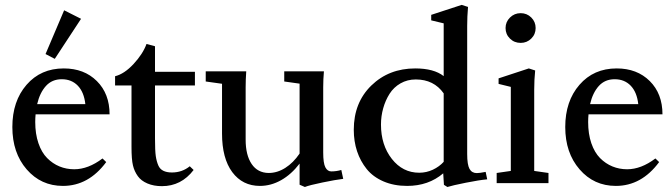

<svg xmlns="http://www.w3.org/2000/svg" viewBox="-20 -746 2724 782"><path d="M203.1 -506.3 165.5 -525.9 241.2 -704.1 310.1 -669.4ZM236.3 11.2Q147 11.2 88.6 -56.2Q30.3 -123.5 30.3 -228.5Q30.3 -334 88.1 -400.6Q146 -467.3 239.7 -467.3Q322.8 -467.3 374.5 -415.8Q426.3 -364.3 426.3 -280.3H125Q123.5 -264.6 123.5 -249Q123.5 -200.7 136.5 -162.8Q149.4 -125 171.9 -102.3Q194.3 -79.6 222.4 -68.1Q250.5 -56.6 282.2 -56.6Q339.4 -56.6 397.5 -100.6L412.6 -85.9Q340.8 11.2 236.3 11.2ZM231.4 -423.3Q191.9 -423.3 167 -395.8Q142.1 -368.2 131.3 -321.8H327.6Q322.3 -370.6 296.9 -397Q271.5 -423.3 231.4 -423.3Z M639.6 12.2Q606 12.2 580.3 1.2Q554.7 -9.8 541.5 -28.3Q527.3 -47.9 521.5 -72.3Q515.6 -96.7 515.6 -147.5V-397.9H448.7V-435.5Q486.3 -444.8 524.2 -485.6Q562 -526.4 576.7 -566.9L611.3 -557.6V-453.6H773.9V-397.9H611.3V-182.6Q611.3 -131.8 614.5 -110.1Q617.7 -88.4 625 -71.8Q637.2 -43.5 680.2 -43.5Q721.7 -43.5 752.9 -68.8L768.6 -53.7Q718.3 12.2 639.6 12.2Z M1038.6 11.2Q967.8 11.2 926 -44.9Q884.3 -101.1 884.3 -202.1V-404.8L817.9 -414.1V-455.6H982.9Q980.5 -421.4 980.5 -390.6V-177.2Q980.5 -114.3 1004.9 -78.1Q1029.3 -42 1074.2 -41.5Q1109.4 -41.5 1142.1 -62.3Q1174.8 -83 1200.2 -120.6V-405.3L1137.7 -414.1V-455.6H1299.3Q1296.4 -422.9 1296.4 -390.6V-125Q1296.4 -81.1 1305.2 -64.5Q1314 -47.9 1329.1 -47.9Q1350.1 -47.9 1370.1 -53.7L1377.9 -17.6Q1346.2 -13.7 1293 -2.7Q1239.7 8.3 1221.7 15.6L1200.2 6.3V-79.6Q1166.5 -35.6 1125 -12.2Q1083.5 11.2 1038.6 11.2Z M1802.2 15.6 1788.1 6.8 1785.2 -40Q1725.1 11.2 1638.2 11.2Q1584.5 11.2 1542 -7.1Q1499.5 -25.4 1473.6 -57.4Q1447.8 -89.4 1434.3 -129.9Q1420.9 -170.4 1420.9 -217.3Q1420.9 -328.1 1492.4 -397.7Q1564 -467.3 1671.4 -467.3Q1747.1 -467.3 1787.1 -436V-650.9L1736.3 -663.1V-685.5L1860.4 -726.1L1886.2 -717.8Q1882.8 -678.7 1882.8 -640.6V-118.7Q1882.8 -75.2 1892.3 -58.1Q1901.9 -41 1921.9 -41Q1933.6 -41 1958 -45.9L1964.4 -15.6Q1932.1 -12.7 1877 -1.7Q1821.8 9.3 1802.2 15.6ZM1687.5 -42.5Q1716.8 -42.5 1743.2 -54.9Q1769.5 -67.4 1787.1 -86.9V-365.7Q1747.1 -422.4 1673.3 -422.4Q1639.2 -422.4 1611.3 -406.5Q1583.5 -390.6 1566.7 -364Q1549.8 -337.4 1540.8 -305.2Q1531.7 -272.9 1531.7 -238.8Q1531.7 -155.3 1575.9 -98.9Q1620.1 -42.5 1687.5 -42.5Z M2100.6 -571.3Q2074.7 -571.3 2056.9 -588.9Q2039.1 -606.4 2039.1 -631.8Q2039.1 -656.7 2057.1 -674.6Q2075.2 -692.4 2100.6 -692.4Q2126 -692.4 2143.8 -674.8Q2161.6 -657.2 2161.6 -631.8Q2161.6 -606.4 2143.8 -588.9Q2126 -571.3 2100.6 -571.3ZM2002.9 0V-41.5L2060.5 -49.8V-392.1L2010.7 -404.3V-426.8L2133.8 -467.3L2159.7 -459Q2155.8 -421.4 2155.8 -380.9V-49.8L2213.9 -41.5V0Z M2488.3 11.2Q2398.9 11.2 2340.6 -56.2Q2282.2 -123.5 2282.2 -228.5Q2282.2 -334 2340.1 -400.6Q2397.9 -467.3 2491.7 -467.3Q2574.7 -467.3 2626.5 -415.8Q2678.2 -364.3 2678.2 -280.3H2377Q2375.5 -264.6 2375.5 -249Q2375.5 -200.7 2388.4 -162.8Q2401.4 -125 2423.8 -102.3Q2446.3 -79.6 2474.4 -68.1Q2502.4 -56.6 2534.2 -56.6Q2591.3 -56.6 2649.4 -100.6L2664.6 -85.9Q2592.8 11.2 2488.3 11.2ZM2483.4 -423.3Q2443.8 -423.3 2418.9 -395.8Q2394 -368.2 2383.3 -321.8H2579.6Q2574.2 -370.6 2548.8 -397Q2523.4 -423.3 2483.4 -423.3Z"/></svg>

Font: Elstob 6pt Medium
Style: Regular
Weight: 500
Designer: Peter S. Baker
Version: Version 1.015